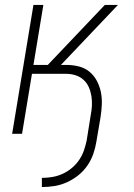

<svg xmlns="http://www.w3.org/2000/svg" viewBox="-20 -540 540 775"><path d="M149 215V178Q169 178 190.5 174.5Q212 171 232 162Q252 153 269.5 138.5Q287 124 299.5 105.5Q312 87 319 66.5Q326 46 330 26L346 -74Q350 -94 351 -113.5Q352 -133 349 -152Q346 -171 338.5 -188Q331 -205 317.5 -217.5Q304 -230 285.5 -236Q267 -242 248 -242H109L69 0H29L115 -520H155L115 -278H173L403 -520H456L226 -278H248Q273 -278 297.5 -272Q322 -266 340.5 -251Q359 -236 370.5 -214.5Q382 -193 387 -169Q392 -145 391 -119.5Q390 -94 386 -68L369 32Q365 57 356.5 81.5Q348 106 332.5 128.5Q317 151 295.5 168Q274 185 249.5 196Q225 207 199.5 211Q174 215 149 215Z"/></svg>

Font: Iosevka SS04 Extralight
Style: Italic
Weight: 200
Italic angle: -9°
Monospace: yes
Designer: Belleve Invis
Foundry: Belleve Invis
Version: Version 19.0.0; ttfautohint (v1.8.4)